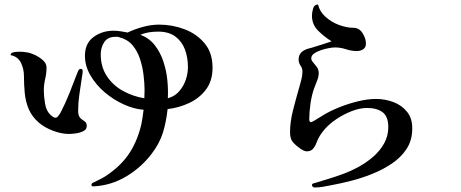

<svg xmlns="http://www.w3.org/2000/svg" viewBox="-20 -783 2040 850"><path d="M620 -384Q620 -414 615.5 -451Q611 -488 599.5 -523Q588 -558 566 -583.5Q544 -609 508 -618Q504 -620 500 -620Q496 -620 491 -620Q457 -620 441.5 -596.5Q426 -573 426 -542Q426 -487 453 -446Q480 -405 524.5 -380.5Q569 -356 619 -348Q619 -357 619.5 -366Q620 -375 620 -384ZM812 -486Q812 -529 798.5 -564.5Q785 -600 756 -621.5Q727 -643 680 -643Q660 -643 640 -640Q620 -637 602 -629Q641 -614 665.5 -582.5Q690 -551 703.5 -510Q717 -469 721 -426.5Q725 -384 723 -348Q753 -356 772.5 -378Q792 -400 802 -428.5Q812 -457 812 -486ZM364 -225Q364 -210 349 -202.5Q334 -195 315.5 -192.5Q297 -190 286 -190Q252 -190 215 -204Q178 -218 152 -240Q121 -267 107 -300.5Q93 -334 89.5 -371.5Q86 -409 86 -447Q86 -477 73 -504.5Q60 -532 27 -539Q27 -547 35 -550Q43 -553 52.5 -553.5Q62 -554 68 -554Q84 -554 100 -551Q115 -549 135 -539.5Q155 -530 170.5 -516Q186 -502 186 -484Q186 -459 180 -433.5Q174 -408 174 -382Q174 -357 179.5 -324Q185 -291 204 -274Q209 -270 214 -266Q219 -262 225 -262Q233 -262 238.5 -270Q244 -278 248 -284Q269 -325 287 -369.5Q305 -414 321 -457Q323 -462 326.5 -470Q330 -478 337 -478Q346 -478 346 -469Q346 -459 344 -449.5Q342 -440 341 -430Q336 -396 331 -362Q326 -328 326 -294Q326 -275 331.5 -266Q337 -257 345 -252.5Q353 -248 358.5 -242.5Q364 -237 364 -225ZM921 -483Q921 -426 892.5 -387.5Q864 -349 818.5 -327.5Q773 -306 722 -300Q716 -244 701.5 -196.5Q687 -149 652 -103Q606 -42 539 -2Q472 38 395 42H392Q385 42 385 36Q385 31 387.5 28.5Q390 26 394 25Q413 16 430 7Q447 -2 463 -14Q522 -56 556 -110Q590 -164 606 -234Q609 -248 611 -262.5Q613 -277 615 -292Q615 -294 615.5 -295Q616 -296 616 -297Q574 -300 528.5 -320.5Q483 -341 444 -374Q405 -407 380.5 -449Q356 -491 356 -536Q356 -591 394 -619Q432 -647 483 -647Q498 -647 514 -644.5Q530 -642 545 -639Q576 -654 613 -664Q650 -674 684 -674Q743 -674 797 -653.5Q851 -633 886 -591Q921 -549 921 -483Z M1805 -209Q1804 -160 1779.5 -123Q1755 -86 1715 -59Q1675 -32 1627.5 -13Q1580 6 1532.5 18Q1485 30 1446 37Q1428 41 1409 44Q1390 47 1372 47Q1368 47 1364.5 43.5Q1361 40 1361 36Q1361 31 1367.5 29Q1374 27 1378 26Q1408 17 1438.5 7.5Q1469 -2 1499 -13Q1532 -25 1567 -44Q1602 -63 1632 -89Q1662 -115 1680.5 -148Q1699 -181 1699 -220Q1699 -267 1674 -286Q1649 -305 1605 -305Q1573 -305 1537 -291Q1501 -277 1469 -255.5Q1437 -234 1416 -209Q1393 -183 1381 -151Q1376 -136 1366 -124.5Q1356 -113 1338 -113Q1326 -113 1307.5 -126.5Q1289 -140 1281 -149Q1271 -159 1267.5 -171Q1264 -183 1264 -196Q1264 -243 1277 -294Q1290 -345 1303 -390Q1308 -407 1313.5 -428Q1319 -449 1319 -466Q1319 -480 1310.5 -492.5Q1302 -505 1302 -519Q1302 -550 1332 -563Q1340 -567 1349.5 -569Q1359 -571 1367 -574Q1387 -580 1407.5 -586.5Q1428 -593 1448 -600Q1417 -619 1389 -646.5Q1361 -674 1361 -714Q1361 -727 1366 -745Q1371 -763 1388 -763Q1395 -732 1421 -708.5Q1447 -685 1481 -672.5Q1515 -660 1544 -660Q1570 -660 1585 -636.5Q1600 -613 1600 -590Q1600 -573 1588 -565Q1576 -557 1560 -557Q1536 -557 1512 -565Q1488 -573 1462 -573Q1453 -573 1436 -570Q1419 -567 1401 -561Q1383 -555 1370.5 -546Q1358 -537 1358 -525Q1358 -516 1366.5 -506.5Q1375 -497 1383 -486Q1391 -475 1391 -459Q1391 -443 1383.5 -425Q1376 -407 1371 -393Q1360 -363 1354.5 -324Q1349 -285 1349 -253Q1349 -250 1351 -246Q1353 -242 1357 -242Q1359 -242 1371.5 -249Q1384 -256 1397 -264.5Q1410 -273 1414 -275Q1444 -293 1484.5 -309Q1525 -325 1567 -335Q1609 -345 1644 -345Q1685 -345 1722 -331Q1759 -317 1782.5 -287.5Q1806 -258 1805 -213Z"/></svg>

Font: Kaisei HarunoUmi Medium
Style: Regular
Weight: 500
Designer: Font-Kai, 金井和夫
Foundry: KAZUO KANAI
Version: Version 5.003